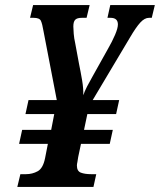

<svg xmlns="http://www.w3.org/2000/svg" viewBox="-20 -734 628 754"><path d="M48 0 60 -50H82Q107 -50 128 -61.5Q149 -73 157 -113L168 -169H55L67 -224H181L193 -286H80L92 -341H203L151 -611Q146 -641 140.5 -652.5Q135 -664 112 -664H98L110 -714H332L320 -664H301Q283 -664 275.5 -656.5Q268 -649 268 -630Q268 -620 269.5 -601.5Q271 -583 275 -566L290 -485Q297 -451 302.5 -418.5Q308 -386 307 -360Q312 -375 322 -394.5Q332 -414 343 -433L405 -544Q420 -570 431.5 -596.5Q443 -623 443 -638Q443 -664 414 -664H402L413 -714H588L576 -664H565Q548 -664 531 -645.5Q514 -627 490 -586L344 -341H448L436 -286H323L310 -224H423L411 -169H298L287 -117Q286 -107 284 -98Q282 -89 282 -84Q282 -62 297.5 -56Q313 -50 338 -50H358L347 0Z"/></svg>

Font: Noto Serif ExtraCondensed
Style: Bold Italic
Weight: 700
Width: 2
Italic angle: -12°
Designer: Monotype Design Team
Foundry: Monotype Imaging Inc.
Version: Version 2.013; ttfautohint (v1.8.4.7-5d5b)